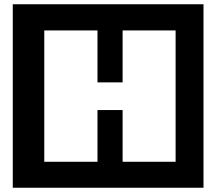

<svg xmlns="http://www.w3.org/2000/svg" viewBox="-20 -760 1016 902"><path d="M936 122V-740H40V122ZM805 0H556V-243H438V0H188V-617H438V-373H556V-617H805Z"/></svg>

Font: Takraf VEB
Style: Regular
Weight: 400
Designer: Jan Sonntag
Foundry: Jan Sonntag | S FONTS | www.sonntag.nl
Version: Version 2.001